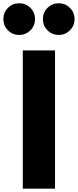

<svg xmlns="http://www.w3.org/2000/svg" viewBox="-31 -1126 465 1146"><path d="M105 0H297.5V-825H105ZM319.5 -917.5Q359 -917.5 386.5 -945Q414 -972.5 414 -1012Q414 -1051.5 386.5 -1079Q359 -1106.5 319.5 -1106.5Q280 -1106.5 252.5 -1079Q225 -1051.5 225 -1012Q225 -972.5 252.5 -945Q280 -917.5 319.5 -917.5ZM83.5 -917.5Q123 -917.5 150.5 -945Q178 -972.5 178 -1012Q178 -1051.5 150.5 -1079Q123 -1106.5 83.5 -1106.5Q44 -1106.5 16.5 -1079Q-11 -1051.5 -11 -1012Q-11 -972.5 16.5 -945Q44 -917.5 83.5 -917.5Z"/></svg>

Font: Spartan ExtraBold
Style: Regular
Weight: 800
Designer: Matt Bailey, Mirko Velimirovic
Foundry: Matt Bailey
Version: Version 1.003; ttfautohint (v1.8.3)